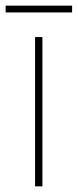

<svg xmlns="http://www.w3.org/2000/svg" viewBox="-41 -659 275 679"><path d="M214 -639H-21V-615H214ZM109 0V-528H83V0Z"/></svg>

Font: Noto Sans Gujarati UI SemiCondensed Thin
Style: Regular
Weight: 100
Width: 4
Designer: Jelle Bosma - Monotype Design Team, Universal Thirst
Foundry: Monotype Imaging Inc.
Version: Version 2.106